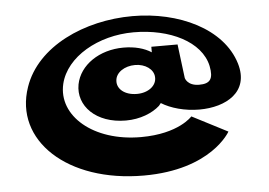

<svg xmlns="http://www.w3.org/2000/svg" viewBox="-46 -645 1013 722"><g transform="rotate(-5 460.5 -283.5)"><path d="M706 -305C661 -305 654 -335 654 -335L638 -463H539V-442C513 -459 477 -469 434 -469C343 -469 268 -418 254 -346C239 -266 307 -195 420 -195C474 -195 520 -214 548 -239L556 -249C591 -227 644 -212 699 -212C799 -212 891 -262 858 -372C817 -507 652 -584 478 -584C297 -584 115 -502 64 -353C-4 -157 180 17 469 17C725 17 800 -120 800 -120L666 -189C666 -189 614 -128 471 -128C291 -128 169 -234 197 -353C221 -453 343 -523 477 -523C614 -523 731 -465 751 -372C761 -322 747 -305 706 -305ZM397 -348C399 -378 432 -400 472 -400C510 -400 542 -378 543 -348C545 -316 513 -291 470 -291C424 -291 394 -316 397 -348Z"/></g></svg>

Font: Hussar Milosc
Style: Bold
Weight: 700
Foundry: Cannot Into Space Fonts
Version: Version 1.02